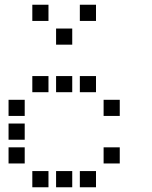

<svg xmlns="http://www.w3.org/2000/svg" viewBox="-20 -804 640 808"><path d="M117 -784Q116 -784 116 -784Q116 -784 116 -783V-717Q116 -716 116 -716Q116 -716 117 -716H183Q184 -716 184 -716Q184 -716 184 -717V-783Q184 -784 184 -784Q184 -784 183 -784ZM317 -784Q316 -784 316 -784Q316 -784 316 -783V-717Q316 -716 316 -716Q316 -716 317 -716H383Q384 -716 384 -716Q384 -716 384 -717V-783Q384 -784 384 -784Q384 -784 383 -784ZM217 -684Q216 -684 216 -684Q216 -684 216 -683V-617Q216 -616 216 -616Q216 -616 217 -616H283Q284 -616 284 -616Q284 -616 284 -617V-683Q284 -684 284 -684Q284 -684 283 -684ZM117 -484Q116 -484 116 -484Q116 -484 116 -483V-417Q116 -416 116 -416Q116 -416 117 -416H183Q184 -416 184 -416Q184 -416 184 -417V-483Q184 -484 184 -484Q184 -484 183 -484ZM217 -484Q216 -484 216 -484Q216 -484 216 -483V-417Q216 -416 216 -416Q216 -416 217 -416H283Q284 -416 284 -416Q284 -416 284 -417V-483Q284 -484 284 -484Q284 -484 283 -484ZM317 -484Q316 -484 316 -484Q316 -484 316 -483V-417Q316 -416 316 -416Q316 -416 317 -416H383Q384 -416 384 -416Q384 -416 384 -417V-483Q384 -484 384 -484Q384 -484 383 -484ZM17 -384Q16 -384 16 -384Q16 -384 16 -383V-317Q16 -316 16 -316Q16 -316 17 -316H83Q84 -316 84 -316Q84 -316 84 -317V-383Q84 -384 84 -384Q84 -384 83 -384ZM417 -384Q416 -384 416 -384Q416 -384 416 -383V-317Q416 -316 416 -316Q416 -316 417 -316H483Q484 -316 484 -316Q484 -316 484 -317V-383Q484 -384 484 -384Q484 -384 483 -384ZM17 -284Q16 -284 16 -284Q16 -284 16 -283V-217Q16 -216 16 -216Q16 -216 17 -216H83Q84 -216 84 -216Q84 -216 84 -217V-283Q84 -284 84 -284Q84 -284 83 -284ZM17 -184Q16 -184 16 -184Q16 -184 16 -183V-117Q16 -116 16 -116Q16 -116 17 -116H83Q84 -116 84 -116Q84 -116 84 -117V-183Q84 -184 84 -184Q84 -184 83 -184ZM417 -184Q416 -184 416 -184Q416 -184 416 -183V-117Q416 -116 416 -116Q416 -116 417 -116H483Q484 -116 484 -116Q484 -116 484 -117V-183Q484 -184 484 -184Q484 -184 483 -184ZM117 -84Q116 -84 116 -84Q116 -84 116 -83V-17Q116 -16 116 -16Q116 -16 117 -16H183Q184 -16 184 -16Q184 -16 184 -17V-83Q184 -84 184 -84Q184 -84 183 -84ZM217 -84Q216 -84 216 -84Q216 -84 216 -83V-17Q216 -16 216 -16Q216 -16 217 -16H283Q284 -16 284 -16Q284 -16 284 -17V-83Q284 -84 284 -84Q284 -84 283 -84ZM317 -84Q316 -84 316 -84Q316 -84 316 -83V-17Q316 -16 316 -16Q316 -16 317 -16H383Q384 -16 384 -16Q384 -16 384 -17V-83Q384 -84 384 -84Q384 -84 383 -84Z"/></svg>

Font: Doto SemiBold
Style: Regular
Weight: 600
Monospace: yes
Version: Version 1.000